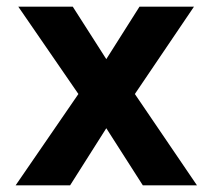

<svg xmlns="http://www.w3.org/2000/svg" viewBox="-20 -558 640 578"><path d="M27 0 216 -275 35 -538H199L300 -380L400 -538H564L386 -275L573 0H410L300 -172L191 0Z"/></svg>

Font: Geist Mono ExtraBold
Style: Regular
Weight: 800
Monospace: yes
Designer: Basement.studio, Andrés Briganti, Mateo Zaragoza
Foundry: Basement.studio, Vercel, Andrés Briganti, Guido Ferreyra, Mateo Zaragoza
Version: Version 1.500; ttfautohint (v1.8.4.7-5d5b)